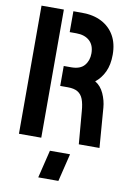

<svg xmlns="http://www.w3.org/2000/svg" viewBox="-99 -760 703 1033"><g transform="rotate(10 253.0 -243.5)"><path d="M185 213 222 61H332L295 213ZM369 0 354 -178Q351 -218 341.5 -243Q332 -268 312 -280Q292 -292 258 -292H216V-401H257Q306 -401 328.5 -427.5Q351 -454 351 -493Q351 -538 324.5 -562Q298 -586 252 -586H216V-700H264Q326 -700 371 -676.5Q416 -653 440.5 -610Q465 -567 465 -506Q465 -451 446.5 -412Q428 -373 397 -349Q428 -331 445 -293.5Q462 -256 465 -217L482 0ZM42 0V-700H164V0Z"/></g></svg>

Font: Stick No Bills
Style: Bold
Weight: 700
Version: Version 2.000